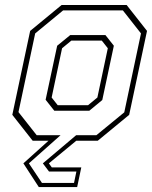

<svg xmlns="http://www.w3.org/2000/svg" viewBox="-20 -560 605 764"><path d="M484 -540 565 -437 494 -103 369 0H283.5L174.5 90L186 106H303.5L287 184.5H134.5L73 90L173 0H110L29 -103L100 -437L225 -540ZM126 -22H221L95 90L147 168H274.5L284 122.5H175L150.5 90L283 -22H363.5L474.5 -113L541 -427L469 -518.5H231L120 -427L53.5 -114ZM196 -119.5 161.5 -163 207.5 -378 259.5 -420.5H399.5L433 -378L387 -162L335.5 -119.5ZM209.5 -141.5H330.5L367.5 -172L409 -368L385 -398.5H264L227 -368L185.5 -172Z"/></svg>

Font: Tourney Condensed ExtraLight
Style: Italic
Weight: 200
Width: 3
Italic angle: -12°
Designer: Tyler Finck
Foundry: Etcetera Type Co
Version: Version 1.010; ttfautohint (v1.8.3)